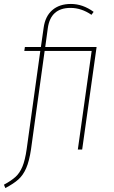

<svg xmlns="http://www.w3.org/2000/svg" viewBox="-59 -757 578 972"><path d="M357 0H335L405 -499H167L98 -1Q89 59 73.5 94.5Q58 130 34 151.5Q10 173 -32 195L-39 178Q-2 158 19.5 138.5Q41 119 54.5 86.5Q68 54 76 -2L145 -499H64L67 -519H148L162 -617Q170 -675 206 -706Q242 -737 300 -737Q360 -737 415 -697L404 -682Q353 -717 298 -717Q197 -717 183 -614L170 -519H430Z"/></svg>

Font: Fira Sans Condensed Thin
Style: Italic
Weight: 250
Width: 3
Italic angle: -8°
Designer: Carrois Corporate & Edenspiekermann AG
Foundry: Carrois Corporate GbR & Edenspiekermann AG
Version: Version 4.203